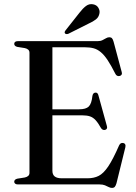

<svg xmlns="http://www.w3.org/2000/svg" viewBox="-20 -901 662 938"><path d="M199 -367H366.5Q400 -367 413.8 -380.8Q427.5 -394.5 431.5 -432.5Q433 -440.5 436.5 -444.2Q440 -448 445.5 -448.5Q457.5 -450 461 -434.5L502 -286Q504.5 -278 502.2 -273.2Q500 -268.5 494 -266.5Q488 -265 483 -267Q478 -269 474 -274.5Q459.5 -300.5 447 -314Q434.5 -327.5 419.5 -332.5Q404.5 -337.5 382.5 -337.5H199ZM49.5 -687Q49.5 -693 54 -696.5Q58.5 -700 67.5 -700H457Q471 -700 480.5 -704.8Q490 -709.5 498 -714.2Q506 -719 514 -719Q522.5 -719 527 -714.2Q531.5 -709.5 535 -697L574.5 -549.5Q577 -542 574.5 -537Q572 -532 565.5 -530Q558.5 -528 552.5 -530.8Q546.5 -533.5 543 -541.5Q522.5 -582 505.8 -607.2Q489 -632.5 472.5 -646.2Q456 -660 437.8 -665Q419.5 -670 396 -670H236V-66.5Q236 -48 247.2 -39Q258.5 -30 281.5 -30H407.5Q439 -30 462.2 -41.8Q485.5 -53.5 508.8 -88Q532 -122.5 562 -191Q565.5 -198 570.2 -200.8Q575 -203.5 581.5 -202.5Q588.5 -201.5 591.5 -196.2Q594.5 -191 592.5 -182L549 -5.5Q545.5 6.5 540.8 11.8Q536 17 527 17Q519 17 511 12.8Q503 8.5 492.5 4.2Q482 0 466.5 0H67.5Q58.5 0 54 -3.8Q49.5 -7.5 49.5 -13Q49.5 -24 64 -28L101.5 -34Q112.5 -36.5 118.2 -42Q124 -47.5 124 -56.5V-643.5Q124 -652.5 118.2 -658Q112.5 -663.5 101.5 -666L64 -672Q49.5 -676 49.5 -687ZM368 -838.5Q384.5 -860 400.2 -871.8Q416 -883.5 434.5 -880Q452 -877 460.2 -863.5Q468.5 -850 466 -836.5Q463 -817.5 448.5 -806.2Q434 -795 412.5 -785.5L314 -736Q310 -734.5 305.2 -734.5Q300.5 -734.5 297.5 -738Q295 -741 296.2 -745.2Q297.5 -749.5 300.5 -753Z"/></svg>

Font: Fraunces 60pt
Style: Regular
Weight: 400
Version: Version 1.000;[b76b70a41]